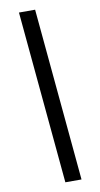

<svg xmlns="http://www.w3.org/2000/svg" viewBox="-102 -785 539 1030"><g transform="rotate(-10 167.5 -270.0)"><path d="M255 200H167L80 -740H168Z"/></g></svg>

Font: Livvic Medium
Style: Italic
Weight: 500
Italic angle: -10°
Designer: Jacques Le Bailly, Baron von Fonthausen
Version: Version 1.001; ttfautohint (v1.8.2)